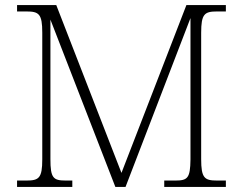

<svg xmlns="http://www.w3.org/2000/svg" viewBox="-20 -734 954 754"><path d="M47 0H264V-25H238C189 -25 178 -35 178 -109V-657L433 0H473L728 -663V-107C727 -35 717 -25 669 -25H625V0H867V-25H832C783 -25 770 -35 770 -109V-605C770 -679 783 -689 832 -689H867V-714H712L457 -55L201 -714H47V-689H84C133 -689 146 -679 146 -606V-108C146 -35 133 -25 84 -25H47Z"/></svg>

Font: Noto Serif Telugu ExtraLight
Style: Regular
Weight: 200
Designer: Jelle Bosma - Monotype Design Team
Foundry: Monotype Imaging Inc.
Version: Version 2.005